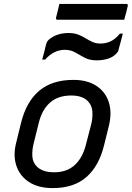

<svg xmlns="http://www.w3.org/2000/svg" viewBox="-20 -952 675 983"><path d="M356 -543Q426 -543 472.5 -513Q519 -483 536.5 -430.5Q554 -378 538 -310L513 -209Q487 -102 422.5 -45.5Q358 11 250 11Q177 11 129.5 -19.5Q82 -50 64 -103Q46 -156 63 -222L88 -324Q115 -432 181 -487.5Q247 -543 356 -543ZM344 -463Q278 -463 237 -427.5Q196 -392 179 -325L152 -216Q144 -185 145.5 -153Q147 -121 169 -99Q182 -86 203.5 -78Q225 -70 257 -70Q322 -70 362 -106.5Q402 -143 419 -208L447 -316Q455 -348 453 -380.5Q451 -413 429 -435Q416 -448 395.5 -455.5Q375 -463 344 -463ZM494 -729Q522 -729 546.5 -740.5Q571 -752 594 -780H609Q605 -764 598 -738Q591 -712 587 -698Q586 -691 583.5 -687Q581 -683 573 -675Q557 -659 531 -651Q505 -643 475 -643Q439 -643 413.5 -656.5Q388 -670 365 -683.5Q342 -697 312 -697Q256 -697 211 -647H196Q201 -664 207 -688Q213 -712 216 -725Q218 -732 220.5 -737Q223 -742 230 -749Q270 -783 331 -783Q359 -783 380 -775Q401 -767 418.5 -756Q436 -745 454 -737Q472 -729 494 -729ZM284 -932H625Q637 -932 634 -921Q630 -902 625.5 -886Q621 -870 616 -851H275Q264 -851 267 -862Q272 -882 276 -898Q280 -914 284 -932Z"/></svg>

Font: Recursive Mn Lnr St
Style: Italic
Weight: 400
Italic angle: -15°
Monospace: yes
Version: Version 1.079;hotconv 1.0.112;makeotfexe 2.5.65598; ttfautoh